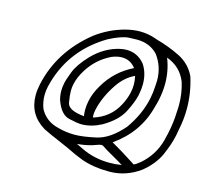

<svg xmlns="http://www.w3.org/2000/svg" viewBox="-100 -820 995 918"><g transform="rotate(15 398.0 -361.0)"><path d="M329.6 -242.7Q327.1 -258.3 327.1 -274.4Q327.1 -296.4 332 -318.8Q340.3 -359.4 364.7 -399.9Q414.1 -484.4 501.5 -526.9Q475.1 -561.5 433.6 -561.5Q410.6 -561.5 383.8 -550.8Q313 -517.1 271.5 -449.2Q248.5 -412.1 241.2 -376.5Q237.8 -361.8 237.8 -343.8Q237.8 -323.2 243.9 -286.6Q250 -250 329.6 -242.7ZM372.6 -247.6Q455.1 -272.5 493.2 -347.2Q509.8 -378.9 516.6 -410.2Q521 -430.2 521 -450.2Q521 -471.2 516.1 -492.2Q468.8 -470.7 434.6 -420.4Q389.2 -353 374.5 -285.6Q371.6 -270.5 371.6 -259.3Q371.6 -252.9 372.6 -247.6ZM327.6 -202.1Q307.6 -202.1 265.1 -211.9Q222.7 -221.7 199.7 -287.1Q193.4 -309.1 193.4 -332.5Q193.4 -351.6 197.8 -371.6Q201.2 -389.2 217 -429.9Q232.9 -470.7 280.3 -521Q338.4 -581.1 412.6 -598.1Q430.2 -602.1 445.8 -602.1Q498.5 -602.1 534.7 -559.6Q562.5 -518.6 562.5 -463.4Q562.5 -438 556.6 -409.2Q549.3 -373.5 522.7 -321.3Q496.1 -269 425.8 -228.5Q375.5 -202.1 327.6 -202.1ZM309.1 -145.5Q348.6 -145.5 413.6 -159.7Q478.5 -173.8 542 -247.1Q596.2 -322.8 613.8 -405.3Q620.6 -437.5 622.1 -470.7Q623.5 -484.4 623.5 -497.1Q623.5 -567.9 583 -620.6Q543.5 -662.1 480.5 -662.1Q477.1 -662.1 441.7 -660.9Q406.2 -659.7 343.3 -627Q183.6 -532.2 133.8 -362.3Q129.4 -348.6 126.5 -335Q121.6 -312.5 121.6 -291.5Q121.6 -257.3 133.8 -225.6Q163.1 -171.4 226.1 -156.7Q266.1 -145.5 309.1 -145.5ZM504.4 -59.1Q533.7 -59.1 564.5 -64Q539.6 -79.6 514.2 -93.8Q482.9 -110.8 454.1 -129.9Q450.7 -131.8 446.3 -131.8Q439 -131.8 417 -123.5Q408.7 -120.1 403.3 -118.7Q367.2 -108.9 332 -106Q348.1 -99.1 363.8 -90.8Q428.7 -59.1 504.4 -59.1ZM618.7 -81.5Q628.9 -84.5 646.5 -99.6L648.9 -101.1Q710.4 -154.3 731 -231.4Q735.8 -250 739.7 -268.1Q752 -325.2 753.4 -376.5Q754.9 -395 754.9 -412.6Q754.9 -470.2 738.3 -522.9Q711.4 -590.8 641.1 -616.2Q664.6 -557.6 664.6 -493.2Q664.6 -453.6 655.8 -411.6Q651.4 -391.6 645 -370.6Q611.3 -239.7 494.6 -157.7Q547.4 -127.9 618.7 -81.5ZM519 -18.1H509.3Q436.5 -18.1 377 -39.1Q343.3 -51.3 294.4 -75.7Q268.1 -87.9 241.2 -99.1Q202.1 -115.2 164.6 -133.8Q80.6 -184.1 80.6 -280.3Q80.6 -306.2 86.9 -335.4Q124 -506.3 271 -624.5Q337.4 -674.3 415 -694.3Q451.2 -703.6 484.4 -703.6Q523.9 -703.6 560.5 -690.9L573.2 -686.5Q634.3 -669.9 689.7 -642.3Q745.1 -614.7 771.5 -559.1Q795.9 -482.4 795.9 -404.3Q795.9 -350.6 784.2 -295.9Q782.2 -282.2 779.3 -268.1Q769 -219.7 745.1 -166.3Q721.2 -112.8 665.5 -67.9Q597.2 -19 519 -18.1Z"/></g></svg>

Font: Third Street
Style: Regular
Weight: 400
Designer: GGBotNet
Foundry: GGBotNet
Version: 0.90